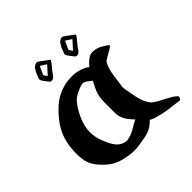

<svg xmlns="http://www.w3.org/2000/svg" viewBox="-147 -664 788 788"><g transform="rotate(-45 247.0 -270.0)"><path d="M311.5 -467.8 343.8 -503.9 317.4 -520.5 300.8 -483.4ZM311.5 -442.4H308.6Q304.7 -442.4 301.8 -444.8Q298.8 -447.3 294.9 -453.1Q291 -459 289.1 -460.9Q277.3 -474.6 277.3 -482.4V-485.4Q280.3 -491.2 282.7 -499Q285.2 -506.8 287.1 -510.7Q289.1 -513.7 292.5 -519.5Q295.9 -525.4 297.9 -528.3Q299.8 -531.2 304.2 -534.2Q308.6 -537.1 313.5 -539.1Q315.4 -540 318.4 -540Q323.2 -540 331.1 -533.7Q338.9 -527.3 340.8 -526.4Q364.3 -509.8 367.2 -505.9Q364.3 -499 342.8 -473.6Q338.9 -469.7 333.5 -461.4Q328.1 -453.1 323.7 -448.7Q319.3 -444.3 311.5 -442.4ZM165 -467.8 197.3 -503.9 170.9 -520.5 154.3 -483.4ZM165 -442.4H162.1Q158.2 -442.4 155.3 -444.8Q152.3 -447.3 148.4 -453.1Q144.5 -459 142.6 -460.9Q130.9 -474.6 130.9 -482.4V-485.4Q133.8 -491.2 136.2 -499Q138.7 -506.8 140.6 -510.7Q142.6 -513.7 146 -519.5Q149.4 -525.4 151.4 -528.3Q153.3 -531.2 157.7 -534.2Q162.1 -537.1 167 -539.1Q168.9 -540 171.9 -540Q176.8 -540 184.6 -533.7Q192.4 -527.3 194.3 -526.4Q217.8 -509.8 220.7 -505.9Q217.8 -499 196.3 -473.6Q192.4 -469.7 187 -461.4Q181.6 -453.1 177.2 -448.7Q172.9 -444.3 165 -442.4ZM311.5 -373Q339.8 -408.2 364.3 -408.2Q391.6 -408.2 415 -391.6Q417 -390.6 421.4 -387.7Q425.8 -384.8 427.7 -383.8L434.6 -377L427.7 -370.1Q382.8 -344.7 379.9 -341.8Q362.3 -320.3 356.4 -267.6Q354.5 -253.9 353 -243.2Q351.6 -232.4 351.1 -229Q350.6 -225.6 350.1 -223.1Q349.6 -220.7 349.6 -217.8Q349.6 -208 360.4 -154.3Q369.1 -112.3 388.7 -90.8Q402.3 -79.1 432.6 -64Q462.9 -48.8 475.6 -39.1Q486.3 -30.3 486.3 -28.3Q486.3 -28.3 485.8 -26.9Q485.4 -25.4 485.4 -23.4V-21.5L477.5 -13.7Q466.8 -15.6 429.2 -20Q391.6 -24.4 366.2 -32.2Q344.7 -37.1 334 -44.9Q306.6 -15.6 268.6 -8.8Q222.7 0 201.2 0Q175.8 0 143.6 -7.8Q101.6 -15.6 65.4 -52.7Q38.1 -80.1 30.3 -103.5Q22.5 -127 22.5 -158.2Q22.5 -221.7 44.4 -266.1Q66.4 -310.5 110.4 -350.6Q163.1 -397.5 236.3 -397.5Q256.8 -397.5 283.2 -388.7Q302.7 -381.8 311.5 -373ZM177.7 -311.5Q158.2 -292 141.1 -253.4Q124 -214.8 124 -182.6Q124 -154.3 135.7 -124.5Q147.5 -94.7 155.8 -83Q164.1 -71.3 168 -67.4Q186.5 -50.8 207 -50.8Q231.4 -50.8 269.5 -75.2Q278.3 -81.1 293 -87.9Q277.3 -104.5 271 -113.3Q264.6 -122.1 258.8 -135.7Q252.9 -149.4 252.9 -165V-225.6Q252.9 -252 258.3 -271Q263.7 -290 282.2 -323.2Q255.9 -345.7 247.1 -345.7Q243.2 -345.7 233.9 -343.3Q224.6 -340.8 208 -333Q191.4 -325.2 179.7 -314.5Z"/></g></svg>

Font: Shelly2023
Style: Regular
Weight: 400
Version: Version 0.2